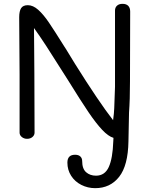

<svg xmlns="http://www.w3.org/2000/svg" viewBox="-20 -733 778 1000"><path d="M657 -308Q657 -214 652 -146L649 3Q647 129 600.5 188Q554 247 476 247Q437 247 403.5 230Q370 213 350.5 182.5Q331 152 331 114Q331 73 371 73Q389 73 398.5 82Q408 91 408 106Q408 146 428.5 164Q449 182 480 182Q526 182 546.5 137Q567 92 570 3L571 -15Q544 -23 512 -57Q480 -91 441 -148.5Q402 -206 332 -319Q259 -435 221.5 -492.5Q184 -550 157 -587Q157 -519 158 -478L159 -345L160 -42Q160 -29 149 -19.5Q138 -10 121 -10Q105 -10 93.5 -19.5Q82 -29 82 -42V-346Q82 -441 81 -494L80 -643Q80 -675 90 -690.5Q100 -706 125 -706Q152 -706 179 -682Q206 -658 234.5 -616Q263 -574 318 -486Q310 -500 371 -400Q495 -202 569 -107Q574 -142 575 -170L579 -281V-309V-678Q579 -694 589.5 -703.5Q600 -713 618 -713Q638 -713 648 -702.5Q658 -692 658 -673Z"/></svg>

Font: Mali
Style: Regular
Weight: 400
Version: Version 1.000; ttfautohint (v1.6)